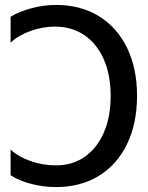

<svg xmlns="http://www.w3.org/2000/svg" viewBox="-20 -746 599 779"><path d="M207 -726Q307 -726 381 -680.5Q455 -635 495.5 -552Q536 -469 536 -357Q536 -245 495.5 -161.5Q455 -78 381 -32.5Q307 13 207 13Q156 13 106 0Q56 -13 23 -35V-139Q54 -110 104 -92.5Q154 -75 207 -75Q274 -75 324 -110Q374 -145 401.5 -208.5Q429 -272 429 -357Q429 -442 401 -505.5Q373 -569 322 -603.5Q271 -638 203 -638Q153 -638 104 -620.5Q55 -603 23 -573V-678Q59 -700 109 -713Q159 -726 207 -726Z"/></svg>

Font: Non Bureau
Style: Regular
Weight: 400
Designer: Jona Saucedo
Foundry: Non Foundry
Version: Version 1.000; ttfautohint (v1.8.4)